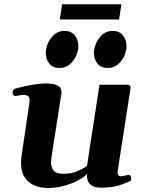

<svg xmlns="http://www.w3.org/2000/svg" viewBox="-20 -895 725 928"><path d="M210.9 13.7Q177.2 13.7 147.7 1.7Q118.2 -10.3 99.9 -37.4Q81.5 -64.5 81.5 -108.9Q81.5 -126 85.4 -150.4L122.6 -401.4Q123 -404.8 123 -410.2Q123 -426.3 114.5 -431.4Q106 -436.5 94.2 -436.5Q84 -436.5 72.8 -433.8Q61.5 -431.2 54.7 -431.2Q43 -431.2 40.5 -445.3Q39.6 -450.7 43.2 -457.8Q46.9 -464.8 54.7 -467.3Q149.9 -491.7 198.2 -491.7Q231.4 -491.7 248.5 -485.8Q265.6 -480 271.5 -470.5Q277.3 -460.9 277.3 -450.2Q277.3 -440.9 275.1 -431.9Q272.9 -422.9 272.5 -416L228.5 -133.3Q228 -127.9 227.3 -122.1Q226.6 -116.2 226.6 -110.8Q226.6 -88.9 238.3 -72Q250 -55.2 284.2 -55.2Q326.7 -55.2 352.8 -66.9Q378.9 -78.6 400.4 -92.3L460.9 -485.4H595.2Q611.3 -485.4 611.3 -471.7L548.8 -68.8Q546.9 -55.2 551.5 -49.1Q556.2 -43 562.5 -43Q569.3 -43 578.9 -44.9Q588.4 -46.9 597.7 -49.3Q606 -51.8 610.1 -45.2Q614.3 -38.6 614.3 -31.2Q614.3 -27.8 613.5 -24.7Q612.8 -21.5 610.4 -20.5Q601.1 -15.6 564.2 -1.7Q527.3 12.2 465.8 12.2Q442.9 12.2 428.2 4.4Q413.6 -3.4 407 -16.1Q400.4 -28.8 400.4 -43.5Q400.4 -46.4 400.6 -49.6Q400.9 -52.7 401.4 -55.7Q388.7 -40 358.9 -23.9Q329.1 -7.8 290.3 2.9Q251.5 13.7 210.9 13.7ZM500 -566.4Q468.8 -566.4 451.4 -587.4Q434.1 -608.4 434.1 -639.6Q434.1 -647.9 435.5 -655.8Q441.9 -692.4 465.8 -719Q489.7 -745.6 524.9 -745.6Q556.6 -745.6 574 -724.4Q591.3 -703.1 591.3 -671.4Q591.3 -668 591.3 -663.8Q591.3 -659.7 590.3 -655.8Q584 -619.6 559.6 -593Q535.2 -566.4 500 -566.4ZM267.1 -566.4Q235.8 -566.4 218.5 -587.4Q201.2 -608.4 201.2 -639.6Q201.2 -647.9 202.6 -655.8Q209 -692.4 232.9 -719Q256.8 -745.6 292 -745.6Q323.7 -745.6 341.1 -724.4Q358.4 -703.1 358.4 -671.4Q358.4 -668 358.4 -663.8Q358.4 -659.7 357.4 -655.8Q351.1 -619.6 326.7 -593Q302.2 -566.4 267.1 -566.4ZM269 -800.8 280.3 -874.5H566.9L555.7 -800.8Z"/></svg>

Font: Gelasio
Style: Italic
Weight: 400
Italic angle: -8.5°
Designer: Eben Sorkin
Foundry: Eben Sorkin
Version: Version 1.008